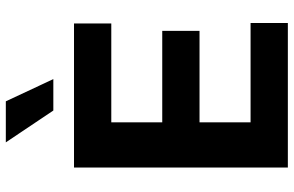

<svg xmlns="http://www.w3.org/2000/svg" viewBox="-193 -806 999 653"><g transform="rotate(-90 306.5 -479.5)"><path d="M63.2 0H554.7V-126.8H217V-300.4H528.1V-427.2H217V-600.5H553.3V-727.3H63.2ZM148.8 -959.2 257.1 -797.6H364L288.4 -959.2Z"/></g></svg>

Font: Margiela Sans
Style: Bold
Weight: 700
Designer: Stefan Endress, Andreas Faust
Version: Version 1.100;FEAKit 1.0